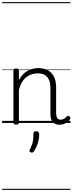

<svg xmlns="http://www.w3.org/2000/svg" viewBox="-20 -1163 686 1816"><path d="M542 17Q522 17 506 10.5Q490 4 479 -8Q468 -20 462.5 -38.5Q457 -57 457 -82V-326Q457 -371 445 -403Q433 -435 406.5 -452Q380 -469 337 -469Q309 -469 282 -461Q255 -453 231.5 -435.5Q208 -418 189.5 -388Q171 -358 159 -314V-4Q159 6 152.5 10.5Q146 15 132 15Q119 15 113 10.5Q107 6 107 -4V-496Q107 -506 113 -510.5Q119 -515 132 -515Q146 -515 152.5 -510.5Q159 -506 159 -496V-405Q176 -437 197 -459Q218 -481 242.5 -494Q267 -507 292.5 -513Q318 -519 344 -519Q392 -519 429.5 -500Q467 -481 489 -440.5Q511 -400 511 -334V-94Q511 -74 515 -60Q519 -46 528.5 -38.5Q538 -31 553 -31Q563 -31 573 -34Q583 -37 593 -44.5Q603 -52 613 -62Q619 -68 625.5 -67.5Q632 -67 639 -60Q645 -54 646 -47.5Q647 -41 642 -34Q631 -19 614.5 -7Q598 5 580 11Q562 17 542 17ZM271 278Q260 274 258.5 267.5Q257 261 264 248Q276 223 283 203Q290 183 293 160Q296 137 296 102Q296 91 302 84.5Q308 78 321 78Q336 78 343.5 86Q351 94 351 106Q351 133 345.5 161Q340 189 329 215.5Q318 242 303 266Q296 276 289 279.5Q282 283 271 278ZM0 623H646V633H0ZM0 -20H646V0H0ZM0 -505H646V-500H0ZM0 -1143H646V-1133H0Z"/></svg>

Font: Playwrite CL Guides
Style: Regular
Weight: 400
Designer: Veronika Burian, José Scaglione
Foundry: TypeTogether
Version: Version 1.003